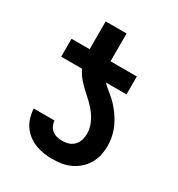

<svg xmlns="http://www.w3.org/2000/svg" viewBox="-163 -776 826 891"><g transform="rotate(30 250.0 -330.5)"><path d="M47 -424V-520H144V-669H256V-520H397V-424ZM248 8Q224 8 201 4.5Q178 1 156.5 -7.5Q135 -16 116 -30.5Q97 -45 84 -64.5Q71 -84 64.5 -106.5Q58 -129 57 -152H168Q169 -138 175.5 -124.5Q182 -111 193.5 -102.5Q205 -94 219 -91Q233 -88 248 -88Q264 -88 280.5 -93.5Q297 -99 308.5 -111.5Q320 -124 325 -140.5Q330 -157 330 -173Q330 -199 320.5 -223Q311 -247 296 -268Q281 -289 262.5 -306.5Q244 -324 225 -341Q206 -358 189 -377.5Q172 -397 161 -420Q150 -443 147 -468.5Q144 -494 144 -520H256Q256 -499 259.5 -479Q263 -459 274 -441.5Q285 -424 300.5 -410.5Q316 -397 332 -384Q348 -371 362 -356Q376 -341 388 -324.5Q400 -308 410 -290Q420 -272 427 -252.5Q434 -233 437.5 -212.5Q441 -192 441 -172Q441 -147 435.5 -122.5Q430 -98 417.5 -76.5Q405 -55 386 -38Q367 -21 344.5 -10.5Q322 0 297.5 4Q273 8 248 8Z"/></g></svg>

Font: Zed Mono
Style: Bold
Weight: 700
Monospace: yes
Designer: Belleve Invis
Foundry: Belleve Invis
Version: Version 1.0.0; ttfautohint (v1.8.4)